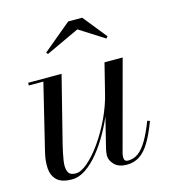

<svg xmlns="http://www.w3.org/2000/svg" viewBox="-104 -766 776 862"><g transform="rotate(-15 284.0 -335.0)"><path d="M125.5 10Q77.5 10 55.8 -11Q34 -32 31.8 -66.2Q29.5 -100.5 39.5 -141L114 -447.5H46.5V-460H202L124.5 -152.5Q115 -113.5 110 -81.5Q105 -49.5 112.8 -30.5Q120.5 -11.5 148.5 -11.5Q173 -11.5 204.8 -38.8Q236.5 -66 268.8 -111.5Q301 -157 327.8 -213.2Q354.5 -269.5 368.5 -327H378Q368.5 -287.5 350 -241.8Q331.5 -196 306.5 -151.5Q281.5 -107 251.8 -70.2Q222 -33.5 190 -11.8Q158 10 125.5 10ZM381.5 10Q342.5 10 323 -10Q303.5 -30 303.5 -52.5Q303.5 -58.5 304.8 -67.8Q306 -77 308 -85L401.5 -460H486L374 -43.5Q373 -39 372.5 -34.2Q372 -29.5 372 -25.5Q372 -6.5 390.5 -6.5Q416.5 -6.5 437.8 -22Q459 -37.5 478.8 -70.8Q498.5 -104 519 -157L530.5 -153Q509 -95.5 487.2 -59.5Q465.5 -23.5 439.8 -6.8Q414 10 381.5 10ZM166.5 -562 159.5 -569.5 291.5 -679.5H356.5L445 -569.5L437.5 -561L322 -634.5Z"/></g></svg>

Font: Bodoni Moda 18pt
Style: Italic
Weight: 400
Italic angle: -13°
Designer: Owen Earl
Foundry: indestructible type
Version: Version 2.005